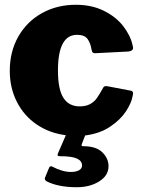

<svg xmlns="http://www.w3.org/2000/svg" viewBox="-20 -560 596 805"><path d="M538 -168Q538 -167 536 -157Q531 -128 508 -93Q485 -58 442 -29Q399 0 337 8L323 44Q322 46 322 49Q322 53 329 53Q383 53 409 78.5Q435 104 435 137Q435 176 396 200.5Q357 225 302 225Q224 225 175 200Q165 193 169 184L186 143Q189 135 198 138Q242 161 277 161Q298 161 311 154Q324 147 324 134Q324 115 303 105Q282 95 233 95Q225 95 222.5 93Q220 91 223 83L256 7Q187 -2 134 -38Q81 -74 51 -132.5Q21 -191 21 -263Q21 -344 57 -407Q93 -470 156 -505Q219 -540 298 -540Q365 -540 416 -514.5Q467 -489 497 -450Q527 -411 536 -370Q538 -362 538 -360Q538 -346 518 -344L381 -337H378Q371 -337 368.5 -340Q366 -343 364 -351Q360 -378 347.5 -396Q335 -414 303 -414Q223 -414 223 -265Q223 -185 246 -149.5Q269 -114 314 -114Q340 -114 357.5 -123.5Q375 -133 386 -148.5Q397 -164 413 -193Q416 -199 425 -199Q430 -199 433 -198L527 -180Q538 -179 538 -168Z"/></svg>

Font: Libre Franklin Black
Style: Regular
Weight: 900
Designer: Pablo Impallari, Rodrigo Fuenzalida
Foundry: Impallari Type
Version: Version 1.002; ttfautohint (v1.5)